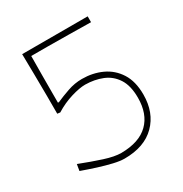

<svg xmlns="http://www.w3.org/2000/svg" viewBox="-163 -807 893 939"><g transform="rotate(-30 284.0 -337.5)"><path d="M272 9Q247 9 210.5 0.5Q174 -8 132.2 -21.2Q90.5 -34.5 50 -49L56 -85Q123 -59 178.8 -41Q234.5 -23 272 -23Q374 -24 425.5 -74.8Q477 -125.5 477 -217Q477 -285 450.8 -325.2Q424.5 -365.5 380.8 -383Q337 -400.5 285 -401Q253 -401 205 -386.5Q157 -372 112 -344L96 -346V-447Q95.5 -511 94.8 -570.5Q94 -630 93 -684H463V-651Q401.5 -652 339.8 -652.8Q278 -653.5 217 -654H127Q126.5 -601 126.2 -546.2Q126 -491.5 126 -447V-391H132Q164.5 -405.5 204.2 -419.2Q244 -433 285 -433Q345.5 -433 396.2 -409.8Q447 -386.5 477.5 -338.8Q508 -291 508 -217Q508 -115 446.2 -53Q384.5 9 272 9Z"/></g></svg>

Font: Commissioner Loud Thin
Style: Regular
Weight: 100
Designer: Kostas Bartsokas
Foundry: Kostas Bartsokas
Version: Version 1.000; ttfautohint (v1.8.3)